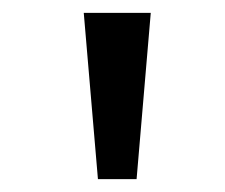

<svg xmlns="http://www.w3.org/2000/svg" viewBox="-20 -749 349 298"><path d="M132 -471 110 -729H214L192 -471Z"/></svg>

Font: Noto Sans Bengali UI SemiCondensed
Style: Regular
Weight: 400
Width: 4
Designer: Jelle Bosma - Monotype Design Team
Foundry: Monotype Imaging Inc.
Version: Version 2.003